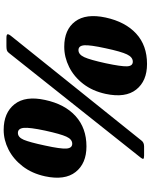

<svg xmlns="http://www.w3.org/2000/svg" viewBox="92 -898 821 1046"><g transform="rotate(90 503.0 -375.5)"><path d="M76 -540Q99.5 -647.5 163.8 -706.5Q228 -765.5 329 -765.5Q422 -765.5 468.5 -706.5Q515 -647.5 492 -540Q476.5 -468.5 437.5 -418Q398.5 -367.5 345.2 -341Q292 -314.5 235 -314.5Q142 -314.5 97.5 -373.8Q53 -433 76 -540ZM778.5 -749.5H827.5Q844.5 -749.5 845.8 -745Q847 -740.5 838.5 -730L268.5 -12.5Q262 -4 253.8 -1.8Q245.5 0.5 231.5 0.5H188Q167.5 0.5 167.2 -6.2Q167 -13 175 -23L746.5 -735.5Q757 -749.5 778.5 -749.5ZM243.5 -540Q225 -455.5 227.2 -423.8Q229.5 -392 253.5 -392Q277.5 -392 292 -423.8Q306.5 -455.5 325 -540Q343 -624.5 341.8 -656.2Q340.5 -688 316.5 -688Q292 -688 276.8 -656.2Q261.5 -624.5 243.5 -540ZM525 -210Q548 -317.5 613.2 -376.5Q678.5 -435.5 778 -435.5Q871 -435.5 917.5 -376.5Q964 -317.5 941 -210Q925.5 -138.5 886.5 -88Q847.5 -37.5 795.5 -11Q743.5 15.5 688 15.5Q595 15.5 548.2 -43.8Q501.5 -103 525 -210ZM692 -210Q674 -125.5 677.2 -93.8Q680.5 -62 704.5 -62Q728.5 -62 742 -93.8Q755.5 -125.5 773.5 -210Q792 -294.5 789.8 -326.2Q787.5 -358 763.5 -358Q739.5 -358 725 -326.2Q710.5 -294.5 692 -210Z"/></g></svg>

Font: Besley* Narrow Heavy
Style: Italic
Weight: 800
Width: 4
Italic angle: -13°
Designer: Owen Earl
Foundry: indestructible type*
Version: Version 3.000; ttfautohint (v1.8.3)